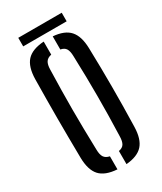

<svg xmlns="http://www.w3.org/2000/svg" viewBox="-223 -973 892 1058"><g transform="rotate(-30 223.5 -443.5)"><path d="M195.5 6.5Q120 1.5 86.5 -35.2Q53 -72 51.5 -149.5Q50.5 -220.5 50 -282Q49.5 -343.5 49.5 -401.8Q49.5 -460 50 -520.8Q50.5 -581.5 51.5 -650.5Q53 -728 86.5 -764.8Q120 -801.5 195.5 -806.5V-723.5Q171 -718.5 160.5 -702.5Q150 -686.5 149.5 -654.5Q147.5 -584.5 146.5 -523Q145.5 -461.5 145.5 -402.5Q145.5 -343.5 146.5 -281Q147.5 -218.5 149.5 -145.5Q150 -113 160.5 -97.2Q171 -81.5 195.5 -76.5ZM253 6.5V-77Q277.5 -81.5 287.2 -97.5Q297 -113.5 297.5 -145.5Q300 -217 301 -279Q302 -341 302 -399.8Q302 -458.5 301 -520.8Q300 -583 297.5 -654.5Q297 -686.5 287.2 -702.5Q277.5 -718.5 253 -723V-806.5Q325.5 -801 358.5 -764Q391.5 -727 393.5 -650.5Q395.5 -581.5 396.2 -520.8Q397 -460 397 -401.5Q397 -343 396.2 -281.8Q395.5 -220.5 393.5 -149.5Q391.5 -72.5 358.5 -36Q325.5 0.5 253 6.5ZM84.5 -894.5H361V-840H84.5Z"/></g></svg>

Font: Big Shoulders Stencil Text Thin SemiBold
Style: Regular
Weight: 600
Version: Version 2.001